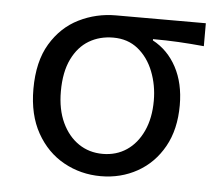

<svg xmlns="http://www.w3.org/2000/svg" viewBox="-42 -533 684 592"><g transform="rotate(5 300.0 -237.0)"><path d="M290 12Q228 12 175.5 -17Q123 -46 91.5 -102Q60 -158 60 -238Q60 -323 93 -378Q126 -433 179.5 -459.5Q233 -486 294 -486H572V-415Q529 -419 492.5 -421Q456 -423 414 -423V-419Q461 -394 487.5 -344.5Q514 -295 514 -227Q514 -152 484 -98.5Q454 -45 403 -16.5Q352 12 290 12ZM290 -57Q332 -57 364 -78.5Q396 -100 414.5 -140Q433 -180 433 -234Q433 -282 416.5 -324Q400 -366 368.5 -391.5Q337 -417 292 -417Q250 -417 217 -397.5Q184 -378 164.5 -338Q145 -298 145 -238Q145 -182 164 -141.5Q183 -101 215.5 -79Q248 -57 290 -57Z"/></g></svg>

Font: Source Code Variable
Style: Regular
Weight: 400
Monospace: yes
Designer: Paul D. Hunt, Teo Tuominen
Foundry: Adobe Systems Incorporated
Version: Version 1.010;hotconv 1.0.106;makeotfexe 2.5.65593